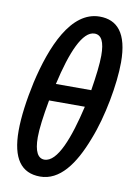

<svg xmlns="http://www.w3.org/2000/svg" viewBox="-88 -827 619 893"><g transform="rotate(10 222.0 -380.5)"><path d="M165 10C257 10 322 -77 371 -206C415 -316 444 -476 444 -578C444 -717 392 -771 310 -771C174 -771 100 -590 60 -416C41 -329 30 -248 30 -183C30 -52 76 10 165 10ZM163 -427C198 -582 243 -689 300 -689C332 -689 348 -659 348 -593C348 -553 341 -496 330 -427ZM171 -71C141 -71 123 -101 123 -169C123 -208 131 -269 145 -346H314C279 -195 233 -71 171 -71Z"/></g></svg>

Font: Noto Sans UI Condensed Medium
Style: Italic
Weight: 500
Width: 3
Italic angle: -12°
Designer: Monotype Design Team
Foundry: Monotype Imaging Inc.
Version: Version 1.901